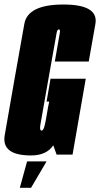

<svg xmlns="http://www.w3.org/2000/svg" viewBox="-50 -702 455 872"><path d="M91 4Q161 4 192 -42L207 0H279.5L339.5 -344.5H179.5L161.5 -240.5H173.5L168.5 -216.5Q156 -140 150.8 -124.5Q145.5 -109 139 -109Q128.5 -109 133.8 -137.8Q139 -166.5 167 -327Q204.5 -537 207.2 -552.8Q210 -568.5 217.5 -568.5Q224.5 -568.5 221.5 -551.8Q218.5 -535 199 -422.5H353Q367.5 -504 383.2 -592.8Q399 -681.5 238 -681.5Q76 -681.5 60.5 -593.5Q45 -505.5 15.5 -340Q-12.5 -180.5 -28.5 -88.2Q-44.5 4 91 4ZM40 151H91L161.5 31H73Z"/></svg>

Font: Anybody UltraCondensed ExtraBold
Style: Italic
Weight: 800
Width: 1
Italic angle: -10°
Version: Version 1.113;gftools[0.9.25]